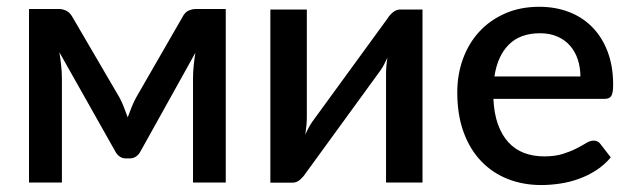

<svg xmlns="http://www.w3.org/2000/svg" viewBox="-20 -538 1862 566"><path d="M645.5 -511.5V0H549V-308.5Q549 -324.5 551 -344.8Q553 -365 556 -382.5L393.5 -90.5Q388.5 -81.5 380.5 -76.2Q372.5 -71 362.5 -71H351Q341 -71 333.2 -76.2Q325.5 -81.5 320.5 -90.5L155 -384Q158 -366.5 160.2 -345.8Q162.5 -325 162.5 -308.5V0H65.5V-511.5H153.5Q164.5 -511.5 175.2 -506.5Q186 -501.5 194 -487L332.5 -250Q339.5 -237 345.2 -222Q351 -207 356.5 -192Q362 -207 368 -222Q374 -237 381 -250L517.5 -487Q525 -502 536 -506.8Q547 -511.5 558 -511.5Z M1225.5 -510V0H1118V-319.5Q1118 -330 1119 -342.5Q1120 -355 1122 -368Q1117 -357 1112.2 -347.8Q1107.5 -338.5 1102 -331L880.5 -26.5Q874.5 -17 864.5 -8.2Q854.5 0.5 842 0.5H777V-510H884.5V-190.5Q884.5 -180 883.2 -167Q882 -154 880 -141Q890 -164 900.5 -179L1122 -483Q1128 -493 1138 -501.5Q1148 -510 1160.5 -510Z M1691 -312.5Q1691 -339.5 1683.2 -362.8Q1675.5 -386 1660.5 -403.2Q1645.5 -420.5 1623.2 -430.2Q1601 -440 1572 -440Q1513.5 -440 1480 -406.5Q1446.5 -373 1437.5 -312.5ZM1434.5 -246.5Q1436.5 -203 1448 -171.2Q1459.5 -139.5 1478.8 -118.5Q1498 -97.5 1524.8 -87.2Q1551.5 -77 1584.5 -77Q1616 -77 1639 -84.2Q1662 -91.5 1679 -100.2Q1696 -109 1708 -116.2Q1720 -123.5 1730 -123.5Q1743 -123.5 1750 -113.5L1780.5 -74Q1761.5 -51.5 1737.5 -36Q1713.5 -20.5 1686.5 -10.8Q1659.5 -1 1631 3.2Q1602.5 7.5 1575.5 7.5Q1522.5 7.5 1477.2 -10.2Q1432 -28 1398.8 -62.5Q1365.5 -97 1346.8 -148Q1328 -199 1328 -265.5Q1328 -318.5 1344.8 -364.5Q1361.5 -410.5 1392.8 -444.5Q1424 -478.5 1468.8 -498.2Q1513.5 -518 1570 -518Q1617 -518 1657 -502.8Q1697 -487.5 1726 -458Q1755 -428.5 1771.2 -385.8Q1787.5 -343 1787.5 -288.5Q1787.5 -263.5 1782 -255Q1776.5 -246.5 1762 -246.5Z"/></svg>

Font: Lato 2
Style: Regular
Weight: 600
Designer: Lukasz Dziedzic with Adam Twardoch and Botio Nikoltchev
Foundry: tyPoland Lukasz Dziedzic
Version: Version 2.015; 2015-08-06; http://www.latofonts.com/